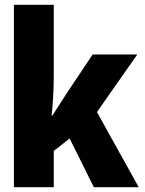

<svg xmlns="http://www.w3.org/2000/svg" viewBox="-20 -780 603 800"><path d="M38 0V-760H204V-458Q204 -423 201.5 -377.5Q199 -332 195 -298H198Q214 -323 228.5 -345.5Q243 -368 261 -396L366 -553H552L384 -313L558 0H371L270 -203L204 -151V0Z"/></svg>

Font: Noto Sans Mono SemiCondensed Black
Style: Regular
Weight: 900
Width: 4
Designer: Monotype Design Team
Foundry: Monotype Imaging Inc.
Version: Version 2.014; ttfautohint (v1.8.4.7-5d5b)